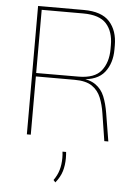

<svg xmlns="http://www.w3.org/2000/svg" viewBox="-58 -683 671 952"><g transform="rotate(5 277.0 -207.0)"><path d="M478 0 456.5 -137Q450 -179.5 436 -214Q422 -248.5 391.8 -269.2Q361.5 -290 305 -290H104.5V-307L322.5 -307.5Q402.5 -307.5 435.8 -349.2Q469 -391 469 -457.5V-477Q469 -544 434.5 -582.8Q400 -621.5 319 -621.5H101.5V-639H320Q409 -639 448.8 -594.8Q488.5 -550.5 488.5 -477.5V-457Q488.5 -388.5 453 -343.5Q417.5 -298.5 336 -296L335 -297L324.5 -302Q379 -298.5 409 -277.2Q439 -256 453.2 -220.8Q467.5 -185.5 475 -139.5L498 0ZM92.5 0V-639H112V-304V-295.5V0ZM294 70Q294.5 75 295 83Q295.5 91 295.5 101Q295.5 136.5 286.5 166.2Q277.5 196 254 225L244 214Q262 189 270 161.5Q278 134 278 101.5Q278 93 277.5 85.2Q277 77.5 276 70Z"/></g></svg>

Font: Anek Latin Medium Thin
Style: Regular
Weight: 250
Version: Version 1.003